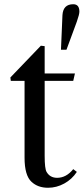

<svg xmlns="http://www.w3.org/2000/svg" viewBox="-20 -877 395 907"><path d="M207 10Q159 10 129 -18Q96 -48 96 -132V-495H31L29 -511L173 -661L191 -659V-530H334L326 -495H191V-141Q191 -80 200 -65Q216 -37 250 -37Q293 -37 326 -78L343 -65Q320 -30 283.5 -10Q247 10 207 10ZM294 -642H268L275 -805Q278 -857 326 -857Q355 -857 355 -822Q355 -809 343 -775Z"/></svg>

Font: Libre Caslon Text
Style: Regular
Weight: 400
Designer: Pablo Impallari, Rodrigo Fuenzalida
Foundry: Pablo Impallari, Rodrigo Fuenzalida
Version: Version 1.002